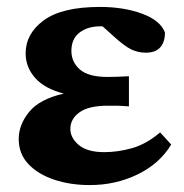

<svg xmlns="http://www.w3.org/2000/svg" viewBox="-20 -519 532 554"><path d="M239 15Q183 15 136.5 -0.5Q90 -16 62 -45.5Q34 -75 34 -118Q34 -159 64 -196Q94 -233 164 -249Q109 -263 81.5 -294Q54 -325 54 -365Q54 -422 106.5 -460.5Q159 -499 269 -499Q337 -499 390 -479.5Q443 -460 456 -425Q456 -398 442.5 -382.5Q429 -367 401 -367Q379 -367 359.5 -376Q340 -385 306 -416L276 -443Q274 -443 272.5 -443Q271 -443 269 -443Q233 -443 209.5 -425Q186 -407 186 -372Q186 -340 210.5 -318.5Q235 -297 290 -297Q305 -297 317 -297.5Q329 -298 352 -299V-212Q327 -214 314.5 -214Q302 -214 291 -214Q236 -214 209.5 -195Q183 -176 183 -147Q183 -121 207.5 -100.5Q232 -80 281 -80Q320 -80 361 -91.5Q402 -103 442 -137L474 -102Q441 -47 377.5 -16Q314 15 239 15Z"/></svg>

Font: Source Serif 4
Style: Bold
Weight: 700
Designer: Frank Grießhammer
Foundry: Adobe
Version: Version 4.005;hotconv 1.1.0;makeotfexe 2.6.0